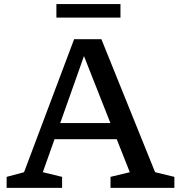

<svg xmlns="http://www.w3.org/2000/svg" viewBox="-20 -906 864 926"><path d="M728 -75.5 821 -53V0H513V-53L606 -75.5L543 -234.5H243L186.5 -75.5L279.5 -53V0H12V-53L96 -75.5L337.5 -717H469ZM270.5 -312.5H512.5L385 -635.5ZM252 -821V-886.5H561V-821Z"/></svg>

Font: Newsreader Caption
Style: Regular
Weight: 400
Designer: Hugues Gentile
Foundry: Production Type
Version: Version 1.001